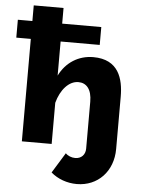

<svg xmlns="http://www.w3.org/2000/svg" viewBox="-82 -778 760 1027"><g transform="rotate(5 298.0 -264.0)"><path d="M563 -284C563 -380 535 -482 399 -482C320 -482 253 -440 217 -367V-550H427V-646H217V-730H57V-646H-21V-550H57V0H217V-221C236 -292 280 -342 331 -342C374 -342 403 -310 403 -243V9C403 42 381 64 349 64C329 64 309 56 297 43L230 152C267 184 317 202 369 202C482 202 563 117 563 -3Z"/></g></svg>

Font: Raleway
Style: ExtraBold
Weight: 800
Designer: Matt McInerney, Pablo Impallari, Rodrigo Fuenzalida
Foundry: Matt McInerney, Pablo Impallari, Rodrigo Fuenzalida
Version: Version 3.000